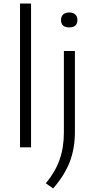

<svg xmlns="http://www.w3.org/2000/svg" viewBox="-20 -828 534 1079"><path d="M92.5 0V-808H154.5V0ZM278.5 231 237.5 202Q290.5 138.5 314.8 69.8Q339 1 339 -84V-541.5H401V-87Q401 6.5 371.8 82.2Q342.5 158 278.5 231ZM369 -674Q323 -674 323 -715.5Q323 -735.5 335.2 -746.8Q347.5 -758 369 -758Q390.5 -758 402.8 -746.8Q415 -735.5 415 -715.5Q415 -674 369 -674Z"/></svg>

Font: Encode Sans Expanded Expanded Light
Style: Regular
Weight: 300
Width: 7
Designer: Multiple Designers
Foundry: Impallari Type
Version: Version 3.000; ttfautohint (v1.8.3) -l 8 -r 50 -G 200 -x 14 